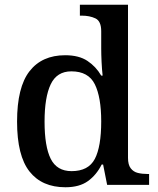

<svg xmlns="http://www.w3.org/2000/svg" viewBox="-20 -780 666 810"><path d="M256 10Q157 10 104.5 -56.5Q52 -123 52 -267Q52 -412 104.5 -479.5Q157 -547 255 -547Q313 -547 349 -523Q385 -499 407 -461H413Q410 -487 408.5 -519Q407 -551 407 -575V-648Q407 -691 382.5 -702.5Q358 -714 325 -714H317V-760H520V-114Q520 -85 531.5 -70Q543 -55 561.5 -50.5Q580 -46 602 -46H609V0H432L415 -86H409Q387 -42 351 -16Q315 10 256 10ZM282 -58Q353 -58 380 -109.5Q407 -161 407 -268Q407 -370 380 -424.5Q353 -479 281 -479Q220 -479 194 -424.5Q168 -370 168 -267Q168 -162 194 -110Q220 -58 282 -58Z"/></svg>

Font: Noto Naskh Arabic Medium
Style: Regular
Weight: 500
Designer: Monotype Design Team, David Williams, Mohamad Dakak and Nizar Qandah
Foundry: Monotype Imaging Inc.
Version: Version 2.016